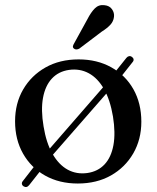

<svg xmlns="http://www.w3.org/2000/svg" viewBox="-20 -713 620 758"><path d="M73 22.5Q67.5 19 66.5 13.2Q65.5 7.5 70 2L145 -94.5L154 -100.5L404 -388L407.5 -395L479 -484.5Q483.5 -490 489.2 -491.2Q495 -492.5 500.5 -488.5Q506 -485 507.2 -479.5Q508.5 -474 504 -468.5L428.5 -373L422 -369L173 -84L169 -76L95 18Q85 30 73 22.5ZM290.5 -478.5Q363.5 -478.5 419.5 -447.2Q475.5 -416 506.8 -360.5Q538 -305 538 -232.5Q538 -162.5 506 -107.2Q474 -52 417.8 -20.2Q361.5 11.5 287 11.5Q214 11.5 158.2 -19.8Q102.5 -51 71 -106.5Q39.5 -162 39.5 -234Q39.5 -305 71.5 -360Q103.5 -415 159.8 -446.8Q216 -478.5 290.5 -478.5ZM325 -30Q366.5 -36 392.8 -64Q419 -92 427.8 -140Q436.5 -188 426 -253Q415 -318.5 390.5 -361.5Q366 -404.5 330.5 -423.8Q295 -443 252.5 -437Q211 -431 184.8 -402.8Q158.5 -374.5 149.8 -326.8Q141 -279 152 -214Q162.5 -149 187.2 -105.8Q212 -62.5 247.2 -43.2Q282.5 -24 325 -30ZM325 -637Q339 -664.5 354.5 -680Q370 -695.5 392.5 -692.5Q412.5 -690.5 422.2 -676.5Q432 -662.5 430 -646.5Q428 -628.5 415.5 -615Q403 -601.5 381.5 -588L293 -521Q287.5 -518 281.8 -517.8Q276 -517.5 271.5 -521.5Q267 -525.5 268 -530.8Q269 -536 272.5 -541.5Z"/></svg>

Font: Fraunces 20pt
Style: Regular
Weight: 400
Version: Version 1.000;[b76b70a41]